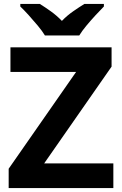

<svg xmlns="http://www.w3.org/2000/svg" viewBox="-20 -954 619 974"><path d="M555 0H24V-98L366 -589H33V-714H546V-616L204 -125H555ZM208 -774Q194 -797 171.5 -824Q149 -851 125.5 -877Q102 -903 83 -921V-934H182Q208 -918 238 -896.5Q268 -875 294 -848Q320 -875 351 -896.5Q382 -918 408 -934H507V-921Q489 -903 465 -877Q441 -851 418.5 -824Q396 -797 382 -774Z"/></svg>

Font: Noto Sans Canadian Aboriginal
Style: Regular
Weight: 400
Designer: Monotype Design Team, Typotheque's Kevin King
Foundry: Monotype Imaging Inc.
Version: Version 2.002